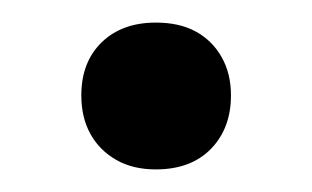

<svg xmlns="http://www.w3.org/2000/svg" viewBox="-20 -139 276 170"><path d="M118 11Q97.5 11 82.8 2.5Q68 -6 60 -20.5Q52 -35 52 -54.5Q52 -84 70 -101.5Q88 -119 118 -119Q139 -119 153.5 -111Q168 -103 176.2 -88.5Q184.5 -74 184.5 -54.5Q184.5 -25.5 166.8 -7.2Q149 11 118 11Z"/></svg>

Font: Commissioner Thin
Style: Regular
Weight: 400
Version: Version 1.000